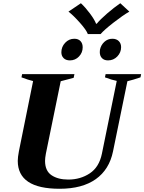

<svg xmlns="http://www.w3.org/2000/svg" viewBox="-20 -1159 894 1189"><path d="M404 -1087 481 -1139Q509 -1113 537 -1075.5Q565 -1038 575 -1012H579Q601 -1039 644 -1076Q687 -1113 725 -1139L781 -1087Q742 -1065 683 -1019Q624 -973 603 -948H524Q515 -973 474.5 -1018.5Q434 -1064 404 -1087ZM360 -835Q360 -869 383.5 -894Q407 -919 440 -919Q465 -919 478.5 -904.5Q492 -890 492 -866Q492 -833 469 -809Q446 -785 413 -785Q388 -785 374 -799Q360 -813 360 -835ZM598 -836Q598 -846 599 -851Q605 -880 626 -899.5Q647 -919 676 -919Q701 -919 715.5 -904.5Q730 -890 730 -867Q730 -834 706.5 -809.5Q683 -785 649 -785Q625 -785 611.5 -799Q598 -813 598 -836ZM90 -163Q90 -185 97 -222L185 -657Q155 -664 113 -680L117 -700H441L436 -677Q412 -670 356 -656L264 -207Q259 -180 259 -163Q259 -101 299 -74Q339 -47 403 -47Q478 -47 536 -85.5Q594 -124 611 -207L703 -658Q672 -664 630 -680L634 -700H854L850 -680Q803 -664 769 -656L680 -222Q657 -109 573 -49.5Q489 10 349 10Q90 10 90 -163Z"/></svg>

Font: Trirong ExtraBold
Style: Italic
Weight: 800
Italic angle: -12°
Designer: Katatrad Team
Foundry: CadsonDemak
Version: Version 1.001